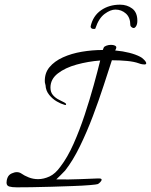

<svg xmlns="http://www.w3.org/2000/svg" viewBox="-20 -793 646 822"><path d="M52 9Q31 9 19.5 5.5Q8 2 8 -11Q8 -16 9 -21.5Q10 -27 13 -34Q18 -45 30 -50.5Q42 -56 52 -56Q62 -56 70 -51Q84 -41 103 -33.5Q122 -26 143 -26Q167 -26 192 -37.5Q217 -49 239 -80Q269 -119 295 -177.5Q321 -236 342.5 -301Q364 -366 381 -427.5Q398 -489 409 -534Q357 -530 308 -516.5Q259 -503 227.5 -478.5Q196 -454 196 -418Q196 -398 207 -385.5Q218 -373 232.5 -366Q247 -359 256 -354Q263 -350 263 -347Q263 -341 254 -345Q242 -348 223.5 -358.5Q205 -369 190.5 -387Q176 -405 175 -428Q175 -430 173.5 -434Q172 -438 172 -441Q170 -479 191.5 -505Q213 -531 249.5 -547.5Q286 -564 330.5 -571.5Q375 -579 420 -579L424 -589Q426 -594 435.5 -597.5Q445 -601 455 -601Q465 -601 471.5 -598Q478 -595 478 -590Q478 -585 473 -577Q506 -574 533.5 -567Q561 -560 580 -550Q587 -547 596.5 -537.5Q606 -528 606 -522Q606 -517 598 -517Q594 -517 588 -518Q582 -519 574 -522Q555 -529 524.5 -532Q494 -535 459 -535Q444 -489 423.5 -426Q403 -363 377.5 -295.5Q352 -228 322 -166.5Q292 -105 259 -63Q249 -53 239.5 -43Q230 -33 221 -25Q276 -24 321.5 -26Q367 -28 398 -29H404Q415 -29 415 -24Q415 -19 409 -13Q403 -7 399 -5Q394 -3 364.5 -0.5Q335 2 291.5 3.5Q248 5 201 6.5Q154 8 114 8.5Q74 9 52 9ZM494 -773Q524 -773 546 -756.5Q568 -740 568 -704Q568 -690 563 -681.5Q558 -673 552 -673Q548 -673 543 -677Q538 -681 538 -685Q538 -718 519 -735Q500 -752 474 -752Q453 -752 428 -733.5Q403 -715 389 -673Q389 -669 382 -669Q368 -669 368 -680Q378 -725 412.5 -749Q447 -773 494 -773Z"/></svg>

Font: Allura
Style: Regular
Weight: 400
Designer: Robert E. Leuschke
Foundry: Robert E. Leuschke
Version: Version 1.110